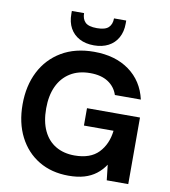

<svg xmlns="http://www.w3.org/2000/svg" viewBox="-98 -1003 971 1099"><g transform="rotate(10 387.5 -454.0)"><path d="M374 12Q275 12 201 -32.5Q127 -77 86 -157.5Q45 -238 45 -345Q45 -453 87 -535.5Q129 -618 208 -665Q287 -712 397 -712Q520 -712 601.5 -653Q683 -594 707 -489H556Q541 -535 500.5 -561.5Q460 -588 396 -588Q328 -588 280 -558Q232 -528 207 -474Q182 -420 182 -345Q182 -269 207 -216Q232 -163 278.5 -135.5Q325 -108 388 -108Q480 -108 527.5 -157.5Q575 -207 584 -286H412V-387H720V0H595L585 -89Q563 -56 533.5 -33.5Q504 -11 465 0.5Q426 12 374 12ZM388 -748Q339 -748 303.5 -767Q268 -786 249 -820.5Q230 -855 230 -903V-920H301Q301 -886 320 -867Q339 -848 388 -848Q436 -848 455.5 -867Q475 -886 475 -920H546V-902Q546 -855 526.5 -820Q507 -785 471.5 -766.5Q436 -748 388 -748Z"/></g></svg>

Font: DM Sans 24pt
Style: Bold
Weight: 700
Designer: Colophon Foundry, Jonny Pinhorn
Foundry: Colophon Foundry
Version: Version 4.004;gftools[0.9.30]